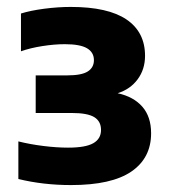

<svg xmlns="http://www.w3.org/2000/svg" viewBox="-20 -459 500 554"><path d="M416 -74.5Q416 -3 359 36Q302 75 185 75Q104.5 75 33 57.5V-51Q67 -42.5 105.2 -37.8Q143.5 -33 176.5 -33Q227 -33 249.2 -45.8Q271.5 -58.5 271.5 -84Q271.5 -109 252 -121Q232.5 -133 186.5 -133H83V-241.5H174Q215.5 -241.5 233.2 -252.8Q251 -264 251 -285.5Q251 -308 231 -319.8Q211 -331.5 167 -331.5Q137 -331.5 102 -326Q67 -320.5 40.5 -311V-420Q67.5 -428.5 107.5 -433.8Q147.5 -439 184 -439Q291.5 -439 345 -402.8Q398.5 -366.5 398.5 -298Q398.5 -259 377.2 -230.2Q356 -201.5 319.5 -190Q365.5 -180 390.8 -151Q416 -122 416 -74.5Z"/></svg>

Font: Encode Sans Semi Expanded ExBd
Style: Regular
Weight: 800
Width: 6
Designer: Multiple Designers
Foundry: Impallari Type
Version: Version 2.000